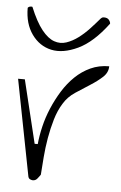

<svg xmlns="http://www.w3.org/2000/svg" viewBox="-49 -682 454 719"><g transform="rotate(5 178.0 -322.5)"><path d="M39.1 -373 96.7 -135.7H108.4Q111.3 -167 119.6 -202.1Q127.9 -237.3 142.6 -272Q157.2 -306.6 177.2 -338.9Q197.3 -371.1 222.7 -395.5Q248 -419.9 279.8 -434.6Q311.5 -449.2 349.6 -449.2Q349.6 -425.8 330.6 -408.2Q311.5 -390.6 285.2 -374Q258.8 -357.4 231 -338.9Q203.1 -320.3 187.5 -293.9Q170.9 -267.6 160.6 -232.9Q150.4 -198.2 144 -161.6Q137.7 -125 134.8 -88.4Q131.8 -51.8 129.9 -22.5Q124 -13.7 117.7 -6.3Q111.3 1 101.6 1Q97.7 1 91.8 -1.5Q85.9 -3.9 84 -11.7L13.7 -373ZM26.4 -640.6Q30.3 -646.5 40 -646.5Q43.9 -646.5 43.9 -645.5Q66.4 -590.8 89.4 -562Q112.3 -533.2 135.7 -524.9Q159.2 -516.6 182.1 -524.4Q205.1 -532.2 226.6 -548.3Q248 -564.5 267.1 -585Q286.1 -605.5 301.8 -624Q305.7 -627.9 308.1 -628.9Q310.5 -629.9 314.5 -629.9Q327.1 -629.9 333 -622.6Q338.9 -615.2 338.9 -608.4Q284.2 -535.2 228 -508.8Q171.9 -482.4 127.4 -492.2Q83 -502 54.7 -541.5Q26.4 -581.1 26.4 -640.6Z"/></g></svg>

Font: Waiting for the Sunrise
Style: Regular
Weight: 300
Version: Version 1.001 2001